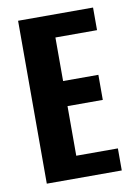

<svg xmlns="http://www.w3.org/2000/svg" viewBox="-72 -639 478 686"><g transform="rotate(-10 167.0 -295.5)"><path d="M42 0V-591H314V-509H163V-351H291V-260H163V-80H314V0Z"/></g></svg>

Font: Alumni Sans
Style: Bold
Weight: 700
Designer: Robert E. Leuschke
Foundry: Robert E. Leuschke
Version: Version 1.018